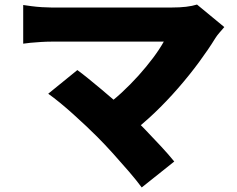

<svg xmlns="http://www.w3.org/2000/svg" viewBox="-20 -747 1040 844"><path d="M966 -628Q954 -614 944 -602.5Q934 -591 927 -580Q897 -531 855 -474Q813 -417 763 -359.5Q713 -302 659 -250.5Q605 -199 551 -159L430 -272Q474 -302 514 -339Q554 -376 589 -415Q624 -454 652.5 -492Q681 -530 700 -564Q681 -564 650 -564Q619 -564 579.5 -564Q540 -564 496.5 -564Q453 -564 409 -564Q365 -564 325.5 -564Q286 -564 255 -564Q224 -564 205 -564Q185 -564 160.5 -562.5Q136 -561 114.5 -559Q93 -557 82 -555V-725Q95 -723 117.5 -720Q140 -717 164 -715.5Q188 -714 205 -714Q220 -714 250.5 -714Q281 -714 321.5 -714Q362 -714 408.5 -714Q455 -714 502.5 -714Q550 -714 594.5 -714Q639 -714 675.5 -714Q712 -714 736 -714Q805 -714 846 -727ZM407 -146Q385 -168 358 -193.5Q331 -219 301.5 -245.5Q272 -272 244 -295Q216 -318 192 -335L320 -439Q342 -423 369 -401Q396 -379 426 -354Q456 -329 487 -302Q518 -275 548 -247Q582 -215 618 -177.5Q654 -140 687.5 -104Q721 -68 746 -37L603 77Q581 47 547.5 8Q514 -31 477 -72Q440 -113 407 -146Z"/></svg>

Font: Noto Sans JP Thin Black
Style: Regular
Weight: 900
Version: Version 2.004-H2;hotconv 1.0.118;makeotfexe 2.5.65603